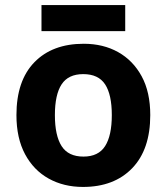

<svg xmlns="http://www.w3.org/2000/svg" viewBox="-20 -729 659 759"><path d="M574 -274Q574 -138 502.5 -64Q431 10 308 10Q232 10 172.5 -23Q113 -56 79 -119.5Q45 -183 45 -274Q45 -410 116 -483Q187 -556 311 -556Q388 -556 447 -523Q506 -490 540 -427.5Q574 -365 574 -274ZM197 -274Q197 -193 223.5 -151.5Q250 -110 310 -110Q369 -110 395.5 -151.5Q422 -193 422 -274Q422 -355 395.5 -395.5Q369 -436 309 -436Q250 -436 223.5 -395.5Q197 -355 197 -274ZM475 -709V-606H144V-709Z"/></svg>

Font: Noto Sans Balinese
Style: Bold
Weight: 700
Designer: Aditya Bayu, David Williams
Foundry: David Williams
Version: Version 2.005; ttfautohint (v1.8.4.7-5d5b)